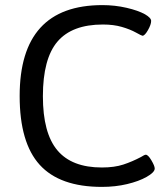

<svg xmlns="http://www.w3.org/2000/svg" viewBox="-20 -726 659 752"><path d="M57 -350Q57 -706 381 -706Q430 -706 475.5 -695.5Q521 -685 548 -670Q572 -656 572 -644Q572 -630 559.5 -608Q547 -586 538 -586Q535 -586 512.5 -598.5Q490 -611 457.5 -620.5Q425 -630 383 -630Q262 -630 205 -563Q148 -496 148 -349Q148 -205 204.5 -137.5Q261 -70 379 -70Q428 -70 463 -81.5Q498 -93 532 -111Q546 -120 551 -120Q560 -120 573 -98Q586 -76 586 -66Q586 -51 554 -33Q524 -16 478 -5Q432 6 379 6Q214 6 135.5 -80.5Q57 -167 57 -350Z"/></svg>

Font: Asap-Regular
Style: Regular
Weight: 400
Designer: Pablo Cosgaya
Foundry: Omnibus-Type
Version: Version 2.000; ttfautohint (v1.8)